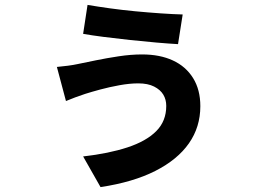

<svg xmlns="http://www.w3.org/2000/svg" viewBox="-20 -682 1040 783"><path d="M658 -250Q658 -276 646 -296Q634 -316 608.5 -329Q583 -342 544 -342Q509 -342 467.5 -334.5Q426 -327 389 -317Q352 -307 327 -299Q311 -294 287 -285Q263 -276 249 -270L212 -409Q234 -411 257 -414Q280 -417 298 -421Q327 -427 371 -436Q415 -445 464.5 -452.5Q514 -460 560 -460Q632 -460 685 -435.5Q738 -411 767.5 -363.5Q797 -316 797 -249Q797 -164 750.5 -97.5Q704 -31 613.5 15Q523 61 390 81L319 -44Q424 -56 500 -81Q576 -106 617 -147Q658 -188 658 -250ZM337 -662Q378 -655 428.5 -648Q479 -641 532 -636Q585 -631 635.5 -627.5Q686 -624 725 -623L706 -502Q669 -504 617.5 -508.5Q566 -513 509.5 -519Q453 -525 402.5 -531.5Q352 -538 319 -544Z"/></svg>

Font: Noto Sans TC ExtraBold
Style: Regular
Weight: 800
Designer: Ryoko NISHIZUKA  (kana, bopomofo & ideographs); Paul D. Hunt (Latin, Greek & Cyrillic); Sandoll Communications , Soo-you
Foundry: Adobe
Version: Version 2.004-H2;hotconv 1.0.118;makeotfexe 2.5.65603